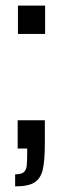

<svg xmlns="http://www.w3.org/2000/svg" viewBox="-20 -530 225 685"><path d="M44 -409V-510H141V-409ZM77 16V0H43V-101H140V-20Q140 44 132.5 75.5Q125 107 103 121Q81 135 34 135V92Q55 92 64 85Q73 78 75 63.5Q77 49 77 16Z"/></svg>

Font: Saira Ultra Condensed SemiBold
Style: Regular
Weight: 600
Width: 1
Designer: Hector Gatti with collaboration of the Omnibus-Type team
Foundry: Omnibus-Type
Version: Version 1.001; ttfautohint (v1.8)